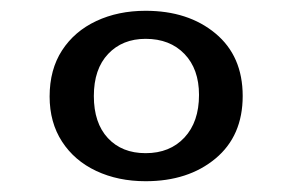

<svg xmlns="http://www.w3.org/2000/svg" viewBox="-20 -711 543 356"><path d="M250 -375Q199 -375 158.5 -394Q118 -413 95 -448.5Q72 -484 72 -532Q72 -582 95 -617.5Q118 -653 158.5 -672Q199 -691 250 -691Q329 -691 379.5 -649Q430 -607 430 -533Q430 -459 379.5 -417Q329 -375 250 -375ZM250 -427Q295 -427 322 -456Q349 -485 349 -535Q349 -583 322 -611Q295 -639 250 -639Q207 -639 180.5 -611Q154 -583 154 -533Q154 -483 180 -455Q206 -427 250 -427Z"/></svg>

Font: Montagu Slab 24pt
Style: Regular
Weight: 400
Designer: Florian Karsten
Foundry: Florian Karsten
Version: Version 1.000